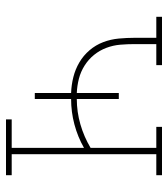

<svg xmlns="http://www.w3.org/2000/svg" viewBox="20 -580 560 640"><g transform="rotate(90 300.0 -260.0)"><path d="M378 0V-19H473V-260Q436 -239 394.5 -228Q353 -217 310 -217V-96H290V-217Q263 -218 237 -224.5Q211 -231 188 -244.5Q165 -258 147.5 -278.5Q130 -299 120.5 -324Q111 -349 108.5 -376Q106 -403 106 -429V-501H36V-520H197V-501H127V-429Q127 -405 129 -381Q131 -357 139.5 -334.5Q148 -312 163 -293.5Q178 -275 198.5 -262Q219 -249 242.5 -243Q266 -237 290 -236V-376H310V-236Q353 -236 394.5 -248Q436 -260 473 -282V-501H403V-520H564V-501H494V-19H564V0Z"/></g></svg>

Font: Iosevka HT Thin Extended
Style: Regular
Weight: 100
Width: 7
Monospace: yes
Designer: Belleve Invis
Foundry: Belleve Invis
Version: Version 32.3.0; ttfautohint (v1.8.4)